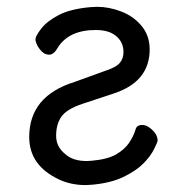

<svg xmlns="http://www.w3.org/2000/svg" viewBox="-20 -511 540 558"><path d="M229 26.9Q185.1 26.9 149.9 9.8Q64.9 -30.8 64.9 -112.8Q64.9 -231.9 196.8 -272.9L283.2 -304.2Q316.9 -314.9 327.9 -327.9Q338.9 -340.8 338.9 -359.9Q338.9 -390.1 314.9 -408.2Q294.9 -423.8 257.8 -423.8Q179.2 -423.8 147 -371.1Q136.2 -352.1 123 -352.1Q110.8 -352.1 101.8 -361.1Q92.8 -370.1 87.9 -380.1Q83 -390.1 83 -397Q83 -405.8 99.6 -427.5Q116.2 -449.2 150.1 -467Q184.1 -484.9 242.2 -490.2L262.2 -491.2Q296.9 -491.2 332.5 -477.5Q368.2 -463.9 391.6 -435.5Q415 -407.2 415 -367.2Q415 -272.9 309.1 -238.8Q264.2 -224.1 219 -209Q173.8 -193.8 158.4 -171.9Q143.1 -149.9 143.1 -116.2Q143.1 -84 169.9 -63Q191.9 -43 231.9 -43L247.1 -43.9Q292 -47.9 316.9 -62Q341.8 -76.2 355 -95.7Q368.2 -115.2 374 -134.8Q377 -147.9 394 -147.9Q407.2 -147.9 422.6 -133.5Q438 -119.1 438 -102.1Q438 -98.1 427.5 -77.1Q417 -56.2 396 -35.2Q375 -14.2 338.4 3.4Q301.8 21 247.1 25.9Z"/></svg>

Font: LXGW WenKai Mono GB Screen
Style: Regular
Weight: 400
Monospace: yes
Designer: LXGW / Fontworks Inc.
Foundry: LXGW / Fontworks Inc.
Version: Version 1.510;January 18,2025